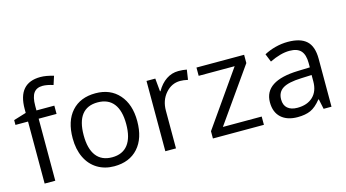

<svg xmlns="http://www.w3.org/2000/svg" viewBox="-84 -1084 2544 1412"><g transform="rotate(-15 1187.5 -377.5)"><path d="M327.1 -472.2H190.9V0H109.9V-472.2H14.2V-508.8L109.9 -538.1V-567.9Q109.9 -765.1 282.2 -765.1Q324.7 -765.1 381.8 -748L360.8 -683.1Q314 -698.2 280.8 -698.2Q234.9 -698.2 212.9 -667.7Q190.9 -637.2 190.9 -569.8V-535.2H327.1Z M886.7 -268.1Q886.7 -137.2 820.8 -63.7Q754.9 9.8 638.7 9.8Q566.9 9.8 511.2 -23.9Q455.6 -57.6 425.3 -120.6Q395 -183.6 395 -268.1Q395 -398.9 460.4 -471.9Q525.9 -544.9 642.1 -544.9Q754.4 -544.9 820.6 -470.2Q886.7 -395.5 886.7 -268.1ZM479 -268.1Q479 -165.5 520 -111.8Q561 -58.1 640.6 -58.1Q720.2 -58.1 761.5 -111.6Q802.7 -165 802.7 -268.1Q802.7 -370.1 761.5 -423.1Q720.2 -476.1 639.6 -476.1Q560.1 -476.1 519.5 -423.8Q479 -371.6 479 -268.1Z M1272.9 -544.9Q1308.6 -544.9 1336.9 -539.1L1325.7 -463.9Q1292.5 -471.2 1267.1 -471.2Q1202.1 -471.2 1156 -418.5Q1109.9 -365.7 1109.9 -287.1V0H1028.8V-535.2H1095.7L1105 -436H1108.9Q1138.7 -488.3 1180.7 -516.6Q1222.7 -544.9 1272.9 -544.9Z M1779.3 0H1391.1V-55.2L1683.1 -472.2H1409.2V-535.2H1772V-472.2L1483.9 -63H1779.3Z M2233.9 0 2217.8 -76.2H2213.9Q2173.8 -25.9 2134 -8.1Q2094.2 9.8 2034.7 9.8Q1955.1 9.8 1909.9 -31.2Q1864.7 -72.3 1864.7 -147.9Q1864.7 -310.1 2124 -317.9L2214.8 -320.8V-354Q2214.8 -417 2187.7 -447Q2160.6 -477.1 2101.1 -477.1Q2034.2 -477.1 1949.7 -436L1924.8 -498Q1964.4 -519.5 2011.5 -531.7Q2058.6 -543.9 2106 -543.9Q2201.7 -543.9 2247.8 -501.5Q2293.9 -459 2293.9 -365.2V0ZM2050.8 -57.1Q2126.5 -57.1 2169.7 -98.6Q2212.9 -140.1 2212.9 -214.8V-263.2L2131.8 -259.8Q2035.2 -256.3 1992.4 -229.7Q1949.7 -203.1 1949.7 -147Q1949.7 -103 1976.3 -80.1Q2002.9 -57.1 2050.8 -57.1Z"/></g></svg>

Font: f08745844
Style: Regular
Weight: 400
Foundry: Ascender Corporation
Version: Version 1.10